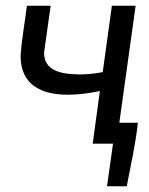

<svg xmlns="http://www.w3.org/2000/svg" viewBox="-20 -502 520 671"><path d="M134 -318 157 -482H74C67 -423 56 -368 52 -306C52 -207 123 -171 216 -171C275 -171 329 -184 329 -184L304 0H375L354 149H423C437 76 453 5 462 -73H397L454 -482H371L339 -250C339 -250 302 -242 260 -242C188 -242 134 -257 134 -318Z"/></svg>

Font: Cantarell
Style: Oblique
Weight: 400
Italic angle: -8°
Designer: Dave Crossland
Version: Version 0.024